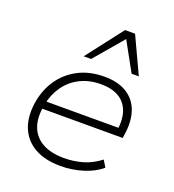

<svg xmlns="http://www.w3.org/2000/svg" viewBox="-137 -860 886 975"><g transform="rotate(20 305.5 -372.5)"><path d="M299 8Q218 8 162.5 -22Q107 -52 82 -108Q57 -164 67 -242Q77 -316 114.5 -373Q152 -430 213.5 -462.5Q275 -495 355 -495Q431 -495 478.5 -464.5Q526 -434 544 -380Q562 -326 551 -255L548 -234H95L102 -275H532L508 -258Q518 -319 503 -363Q488 -407 450 -430Q412 -453 352 -453Q288 -453 238.5 -427.5Q189 -402 158 -357Q127 -312 117 -256L115 -244Q104 -178 123 -131.5Q142 -85 187.5 -60.5Q233 -36 302 -36Q355 -36 403 -50Q451 -64 495 -98L517 -62Q478 -28 419 -10Q360 8 299 8ZM220 -556 372 -753H426L518 -556H479L393 -712L260 -556Z"/></g></svg>

Font: Nunito Sans 10pt SemiExpanded ExtraLight
Style: Italic
Weight: 250
Width: 6
Italic angle: -9°
Designer: Vernon Adams
Foundry: Vernon Adams
Version: Version 3.101;gftools[0.9.27]